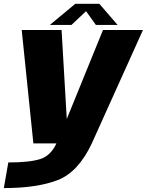

<svg xmlns="http://www.w3.org/2000/svg" viewBox="-50 -750 768 1004"><path d="M124.5 0H245Q216 63.5 161 81.5Q105.5 99.5 -6.5 99.5L-30 233.5Q143.5 233.5 251.5 191.8Q359.5 150 430 0L697.5 -593H488.5L300 -130H299L272 -593H63.5ZM210.5 -619.5H323.5L400 -691.5L451.5 -619.5H565L469.5 -730H343.5Z"/></svg>

Font: Anybody Thin ExtraBold
Style: Italic
Weight: 800
Italic angle: -10°
Version: Version 1.113;gftools[0.9.25]